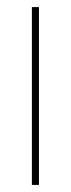

<svg xmlns="http://www.w3.org/2000/svg" viewBox="-20 -522 200 542"><path d="M70 0V-502H90V0Z"/></svg>

Font: DM Sans 16pt Thin
Style: Regular
Weight: 250
Version: Version 4.004;gftools[0.9.30]